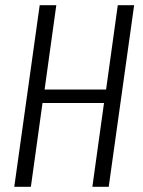

<svg xmlns="http://www.w3.org/2000/svg" viewBox="-20 -720 550 740"><path d="M133 -700H197L148 -347L137 -375H401L385 -347L434 -700H497L399 0H336L385 -353L394 -323H130L148 -353L99 0H35Z"/></svg>

Font: Pathway Extreme Condensed ExtraLight
Style: Italic
Weight: 250
Width: 3
Italic angle: -8°
Version: Version 1.001;gftools[0.9.26]